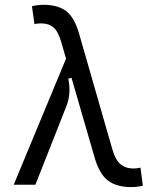

<svg xmlns="http://www.w3.org/2000/svg" viewBox="-20 -762 626 792"><path d="M521.5 9.8Q460.9 9.8 425.3 -17.3Q389.6 -44.4 369.6 -114.3L274.9 -441.4L261.7 -437.5Q274.4 -375.5 253.9 -324.2L126 0H36.6L252.4 -520L232.4 -589.4Q220.2 -631.8 200.7 -648.7Q181.2 -665.5 149.9 -665.5Q143.6 -665.5 137 -665Q130.4 -664.6 122.1 -662.1L111.8 -736.3Q135.3 -742.2 159.7 -742.2Q218.3 -742.2 252.4 -716.6Q286.6 -690.9 305.7 -625L442.9 -147.9Q455.6 -103 476.6 -85Q497.6 -66.9 531.2 -66.9Q542.5 -66.9 559.6 -70.3L569.3 3.9Q545.9 9.8 521.5 9.8Z"/></svg>

Font: Cascadia Code PL SemiLight
Style: Regular
Weight: 350
Monospace: yes
Designer: Aaron Bell
Foundry: Saja Typeworks
Version: Version 2404.023; ttfautohint (v1.8.4)